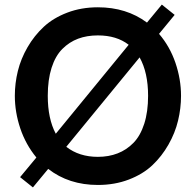

<svg xmlns="http://www.w3.org/2000/svg" viewBox="-20 -797 857 840"><path d="M772 -377.9Q772 -323.2 759 -269.3Q746.1 -215.3 717 -164.3Q688 -113.3 646.7 -74.2Q605.5 -35.2 543.7 -11.5Q481.9 12.2 408.2 12.2Q281.2 12.2 190.9 -58.1L124 22.9L67.9 -22L139.2 -107.9Q92.8 -164.1 68.8 -235.1Q44.9 -306.2 44.9 -377.9Q44.9 -432.6 58.1 -486.3Q71.3 -540 100.6 -590.6Q129.9 -641.1 171.4 -679.7Q212.9 -718.3 274.2 -741.7Q335.4 -765.1 408.2 -765.1Q533.2 -765.1 623 -698.2L688 -776.9L744.1 -731.9L675.8 -648.9Q723.1 -593.8 747.6 -522Q772 -450.2 772 -377.9ZM408.2 -642.1Q360.4 -642.1 321.8 -627.7Q283.2 -613.3 252.7 -582.8Q222.2 -552.2 205.6 -500.2Q189 -448.2 189 -377.9Q189 -277.3 224.1 -211.9L543 -601.1Q490.2 -642.1 408.2 -642.1ZM627.9 -377.9Q627.9 -479.5 590.8 -545.9L270 -154.8Q326.2 -110.8 408.2 -110.8Q455.6 -110.8 494.6 -126Q533.7 -141.1 564 -172.1Q594.2 -203.1 611.1 -255.6Q627.9 -308.1 627.9 -377.9Z"/></svg>

Font: Standard
Style: Bold
Weight: 400
Designer: Bryce Wilner
Version: Version 2.000;PS 2.0;hotconv 16.6.51;makeotf.lib2.5.65220 DE